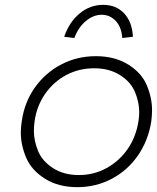

<svg xmlns="http://www.w3.org/2000/svg" viewBox="-20 -763 648 793"><path d="M299 10Q221 10 165.5 -25Q110 -60 88 -112Q66 -164 66 -215Q66 -238 70 -263Q81 -341 124 -401.5Q167 -462 232.5 -496.5Q298 -531 376 -531Q454 -531 509.5 -496.5Q565 -462 586.5 -410.5Q608 -359 608 -308Q608 -287 605 -263Q593 -184 550.5 -122Q508 -60 442.5 -25Q377 10 299 10ZM306 -40Q368 -40 420.5 -69Q473 -98 507.5 -148Q542 -198 552 -263Q555 -282 555 -300Q555 -341 537.5 -383Q520 -425 475.5 -453Q431 -481 369 -481Q306 -481 253.5 -453Q201 -425 166.5 -375.5Q132 -326 123 -263Q120 -242 120 -222Q120 -182 137 -140Q154 -98 198.5 -69Q243 -40 306 -40ZM287 -606 245 -611Q266 -672 309 -707.5Q352 -743 406 -743Q460 -743 493 -707.5Q526 -672 529 -611L485 -606Q482 -651 458 -676.5Q434 -702 400 -702Q366 -702 335 -676.5Q304 -651 287 -606Z"/></svg>

Font: Lexend ExtLt
Style: Italic
Weight: 250
Italic angle: -8.13011°
Designer: Bonnie Shaver-Troup, Thomas Jockin
Foundry: Lexend
Version: Version 1.007